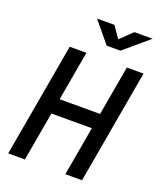

<svg xmlns="http://www.w3.org/2000/svg" viewBox="-161 -998 917 1098"><g transform="rotate(20 297.0 -449.0)"><path d="M370.6 0 423.3 -298.8H177.2L124.5 0H22.9L145 -693.4H246.6L193.4 -391.6H439.5L492.7 -693.4H594.2L472.2 0ZM341.3 -771.5 236.8 -898.4H342.8L390.6 -828.1L463.9 -898.4H574.7L425.3 -771.5Z"/></g></svg>

Font: CaskaydiaCove NFP
Style: Italic
Weight: 400
Italic angle: -10°
Designer: Aaron Bell
Foundry: Saja Typeworks
Version: Version 2111.001; VTT 6.35;Nerd Fonts 3.1.1